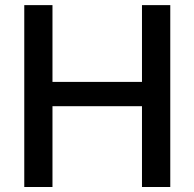

<svg xmlns="http://www.w3.org/2000/svg" viewBox="-20 -748 778 768"><path d="M77.1 0V-727.5H189.9V-420.4H547.9V-727.5H661.1V0H547.9V-323.2H189.9V0Z"/></svg>

Font: V-Inter
Style: Medium-500
Weight: 500
Designer: Rasmus Andersson
Foundry: rsms
Version: Version 4.000;git-4146feb